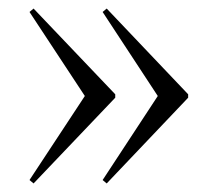

<svg xmlns="http://www.w3.org/2000/svg" viewBox="-20 -476 504 449"><path d="M197.5 -222.5 49 -448 58.5 -456 249.5 -255.5V-247.5L58.5 -47L49 -55L197.5 -280.5ZM368 -222.5 220 -448 229.5 -456 420 -255.5V-247.5L229.5 -47L220 -55L368 -280.5Z"/></svg>

Font: Newsreader 60pt Light
Style: Regular
Weight: 300
Designer: Hugues Gentile
Foundry: Production Type
Version: Version 1.003